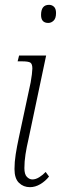

<svg xmlns="http://www.w3.org/2000/svg" viewBox="-20 -766 252 795"><path d="M180 -671Q150 -671 150 -704Q150 -746 183 -746Q195 -746 203.5 -738Q212 -730 212 -712Q212 -690 202 -680.5Q192 -671 180 -671ZM104 9Q77 9 58.5 -9Q40 -27 40 -66Q40 -95 45 -127Q50 -159 58 -196L107 -425Q110 -441 112 -458Q114 -475 114 -482Q114 -501 106 -506.5Q98 -512 71 -512H53L59 -536H171L98 -190Q90 -156 85.5 -126.5Q81 -97 81 -70Q81 -44 91.5 -33.5Q102 -23 114 -23Q128 -23 143 -32.5Q158 -42 169 -54L183 -35Q168 -16 147 -3.5Q126 9 104 9Z"/></svg>

Font: Noto Serif ExtraCondensed ExtraLight
Style: Italic
Weight: 200
Width: 2
Italic angle: -12°
Designer: Monotype Design Team
Foundry: Monotype Imaging Inc.
Version: Version 2.014; ttfautohint (v1.8.4.7-5d5b)